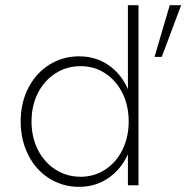

<svg xmlns="http://www.w3.org/2000/svg" viewBox="-20 -717 757 743"><path d="M60 -247Q60 -320 90 -377.5Q120 -435 171.5 -467Q223 -499 286 -499Q351 -499 400.5 -464.5Q450 -430 475 -372V-697H516V0H475V-120Q449 -62 399.5 -28Q350 6 286 6Q222 6 170 -27Q118 -60 89 -118Q60 -176 60 -247ZM478 -247Q478 -308 454 -356.5Q430 -405 387.5 -433Q345 -461 292 -461Q238 -461 194.5 -433Q151 -405 126.5 -356.5Q102 -308 102 -247Q102 -186 126.5 -137.5Q151 -89 194.5 -61Q238 -33 292 -33Q345 -33 387.5 -61Q430 -89 454 -137.5Q478 -186 478 -247ZM637 -697H681L606 -497H578Z"/></svg>

Font: Hanken Grotesk ExtraLight
Style: Regular
Weight: 200
Designer: Alfredo Marco Pradil
Foundry: Hanken Design Co.
Version: Version 3.014